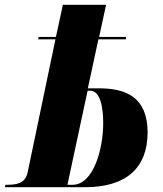

<svg xmlns="http://www.w3.org/2000/svg" viewBox="-44 -780 681 800"><path d="M-24 0H311C480 0 571 -79 571 -228C571 -376 480 -412 368 -412H322L366 -616H480L482 -626H369L398 -760H218L189 -626H117L115 -616H187L71 -61C61 -14 22 -10 -17 -10H-21ZM258 -10H237L321 -402H332C376 -402 386 -326 386 -267C386 -160 346 -10 258 -10Z"/></svg>

Font: Noto Serif Display Condensed Black
Style: Italic
Weight: 900
Width: 3
Italic angle: -12°
Designer: Monotype Design Team
Foundry: Monotype Imaging Inc.
Version: Version 2.009